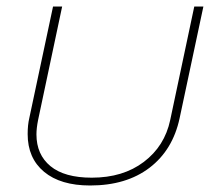

<svg xmlns="http://www.w3.org/2000/svg" viewBox="-20 -555 662 590"><path d="M65 -143Q65 -171 70 -192L143 -535H171L97 -186Q92 -161 92 -142Q92 -80 135 -44.5Q178 -9 262 -9Q358 -9 422 -57.5Q486 -106 503 -186L577 -535H605L532 -192Q511 -94 439.5 -39.5Q368 15 257 15Q166 15 115.5 -27Q65 -69 65 -143Z"/></svg>

Font: Prompt Thin
Style: Italic
Weight: 250
Italic angle: -12°
Designer: Katatrad Team
Foundry: CadsonDemak
Version: Version 1.001